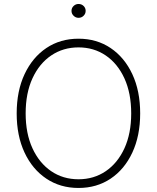

<svg xmlns="http://www.w3.org/2000/svg" viewBox="-20 -931 785 961"><path d="M373 9.8Q281.7 9.8 211.9 -36.9Q142.1 -83.5 102.8 -167.5Q63.5 -251.5 63.5 -363.3Q63.5 -475.6 103 -559.8Q142.6 -644 212.2 -690.7Q281.7 -737.3 373 -737.3Q463.9 -737.3 533.4 -690.7Q603 -644 642.3 -559.8Q681.6 -475.6 681.6 -363.3Q681.6 -251.5 642.3 -167.2Q603 -83 533.4 -36.6Q463.9 9.8 373 9.8ZM373 -33.7Q449.7 -33.7 509.3 -74.2Q568.8 -114.7 602.8 -188.7Q636.7 -262.7 636.7 -363.3Q636.7 -464.4 602.8 -538.6Q568.8 -612.8 509.3 -653.3Q449.7 -693.8 373 -693.8Q296.4 -693.8 236.6 -653.6Q176.8 -613.3 142.6 -539.1Q108.4 -464.8 108.4 -363.3Q108.4 -263.2 142.3 -189.2Q176.3 -115.2 235.8 -74.5Q295.4 -33.7 373 -33.7ZM373 -841.8Q358.9 -841.8 348.4 -852.1Q337.9 -862.3 337.9 -876.5Q337.9 -891.1 348.4 -901.1Q358.9 -911.1 373 -911.1Q388.2 -911.1 398.4 -901.1Q408.7 -891.1 408.7 -876.5Q408.7 -862.3 398.4 -852.1Q388.2 -841.8 373 -841.8Z"/></svg>

Font: Inter 17pt ExtraLight
Style: Regular
Weight: 250
Version: Version 4.001;git-66647c0bb